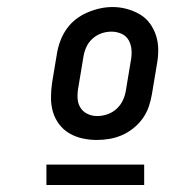

<svg xmlns="http://www.w3.org/2000/svg" viewBox="-20 -715 540 546"><path d="M255 -317Q234 -317 214 -321.5Q194 -326 177 -336Q160 -346 148 -362Q136 -378 130.5 -397Q125 -416 125 -437Q125 -458 128 -479L142 -563Q145 -581 151.5 -598.5Q158 -616 169 -632Q180 -648 195.5 -660Q211 -672 228.5 -679.5Q246 -687 264 -691Q282 -695 300 -695Q321 -695 341 -689.5Q361 -684 378 -674Q395 -664 406.5 -648Q418 -632 424 -613Q430 -594 430 -573Q430 -552 426 -531L412 -447Q409 -429 403 -411.5Q397 -394 386 -378.5Q375 -363 359.5 -350.5Q344 -338 326.5 -330.5Q309 -323 291 -320Q273 -317 255 -317ZM256 -385Q271 -385 285.5 -390Q300 -395 311.5 -405.5Q323 -416 329.5 -430Q336 -444 338 -458L352 -542Q355 -557 354 -572.5Q353 -588 346 -600.5Q339 -613 325.5 -619Q312 -625 297 -625Q282 -625 268 -620Q254 -615 242.5 -604.5Q231 -594 225 -580Q219 -566 217 -552L203 -468Q200 -453 200.5 -437.5Q201 -422 208 -410Q215 -398 228 -391.5Q241 -385 256 -385ZM112 -189V-247H390V-189Z"/></svg>

Font: Iosevka Gothic
Style: Italic
Weight: 400
Italic angle: -9°
Monospace: yes
Designer: Belleve Invis
Foundry: Belleve Invis
Version: Version 15.5.1; ttfautohint (v1.8.4)